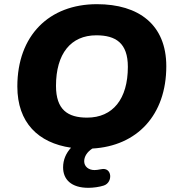

<svg xmlns="http://www.w3.org/2000/svg" viewBox="-20 -701 845 919"><path d="M397 -138C304 -138 248 -176 248 -290C248 -444 319 -532 441 -532C534 -532 592 -495 592 -381C592 -227 520 -138 397 -138ZM403 198C426 198 456 194 477 187C522 172 517 97 464 109C449 112 440 113 432 113C404 113 383 96 383 71C383 49 396 27 422 10C636 -2 776 -150 776 -384C776 -583 644 -681 444 -681C215 -681 63 -531 63 -287C63 -114 163 -17 320 6C296 32 282 64 282 100C282 158 321 198 403 198Z"/></svg>

Font: SN Pro Heavy
Style: Italic
Weight: 800
Italic angle: -9°
Designer: Tobias Whetton
Foundry: Supernotes
Version: Version 1.001;Glyphs 3.2 (3249)